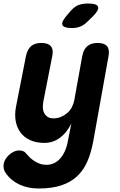

<svg xmlns="http://www.w3.org/2000/svg" viewBox="-67 -805 687 1095"><path d="M340 -101Q314 -48 274.5 -19Q235 10 187 10Q139 10 104.5 -6Q70 -22 49.5 -50Q29 -78 22.5 -115Q16 -152 24 -195L81 -485Q89 -523 110 -541.5Q131 -560 169 -560Q207 -560 223 -541.5Q239 -523 231 -485L180 -225Q177 -208 177.5 -191Q178 -174 185 -160.5Q192 -147 204.5 -138.5Q217 -130 238 -130Q261 -130 281 -138.5Q301 -147 317 -161Q333 -175 343 -194Q353 -213 357 -235L402 -485Q409 -523 430.5 -541.5Q452 -560 490 -560Q528 -560 543.5 -541.5Q559 -523 552 -485L465 0Q453 65 431.5 115Q410 165 373.5 199.5Q337 234 283 252Q229 270 153 270Q123 270 96 264.5Q69 259 45 248Q21 237 1 220.5Q-19 204 -35 181Q-43 170 -45.5 157Q-48 144 -46 130Q-44 116 -35.5 102.5Q-27 89 -15 78Q-3 67 12 60Q27 53 43 53Q53 53 62.5 56Q72 59 79 67Q89 79 101 91Q113 103 127.5 112.5Q142 122 159.5 128.5Q177 135 197 135Q220 135 239.5 126.5Q259 118 275 100.5Q291 83 302.5 58Q314 33 320 0ZM345 -645Q294 -645 288.5 -664Q283 -683 320 -724L338 -745Q361 -770 384 -777.5Q407 -785 436 -785Q487 -785 492.5 -765.5Q498 -746 459 -708L433 -683Q414 -663 392 -654Q370 -645 345 -645Z"/></svg>

Font: Maple Mono ExtraBold
Style: Italic
Weight: 800
Italic angle: -10°
Monospace: yes
Designer: subframe7536
Version: Version 7.200